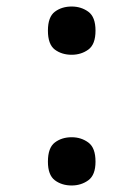

<svg xmlns="http://www.w3.org/2000/svg" viewBox="-20 -562 372 589"><path d="M199.9 -394Q169.5 -394 148.2 -409.9Q127 -425.9 127 -468Q127 -510 148.2 -526Q169.5 -542 199.9 -542Q229 -542 251 -526Q273 -510 273 -468Q273 -425.9 251 -409.9Q229 -394 199.9 -394ZM199.9 7Q169.5 7 148.2 -9Q127 -25.1 127 -66Q127 -108.7 148.2 -124.8Q169.5 -141 199.9 -141Q229 -141 251 -124.8Q273 -108.7 273 -66Q273 -25.1 251 -9Q229 7 199.9 7Z"/></svg>

Font: Noto Serif Khojki
Style: Regular
Weight: 400
Designer: Juan Bruce
Version: Version 2.002